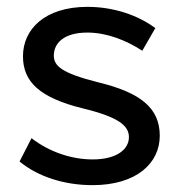

<svg xmlns="http://www.w3.org/2000/svg" viewBox="-20 -530 523 560"><path d="M235 -510C110 -510 47 -444 47 -366C47 -291 96 -245 221 -214C329 -188 356 -162 356 -130C356 -94 320 -65 250 -65C189 -65 123 -87 72 -127L37 -59C89 -16 165 10 250 10C378 10 446 -54 446 -134C446 -215 390 -260 266 -290C159 -317 137 -338 137 -368C137 -403 165 -435 235 -435C292 -435 349 -412 395 -382L433 -448C382 -486 311 -510 235 -510Z"/></svg>

Font: Gully
Style: Regular
Weight: 400
Designer: jaikishan Patel
Foundry: MagicType
Version: Version 1.000;Glyphs 3.2 (3242)